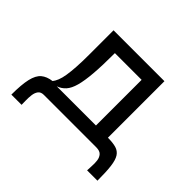

<svg xmlns="http://www.w3.org/2000/svg" viewBox="-141 -696 1011 1011"><g transform="rotate(45 365.0 -190.0)"><path d="M44 120Q44 45 54 2Q64 -41 86.5 -60Q109 -79 147 -84Q156 -95 163.5 -113.5Q171 -132 175.5 -160Q180 -188 182.5 -227Q185 -266 185 -318V-500H564V-79Q602 -79 625.5 -72Q649 -65 662 -45Q675 -25 680 14.5Q685 54 685 120H608Q608 106 609.5 85.5Q611 65 608.5 45.5Q606 26 594.5 13Q583 0 556 0H166Q144 0 134 13.5Q124 27 121.5 47.5Q119 68 119.5 88Q120 108 120 120ZM474 -80V-420H275Q275 -328 270 -266.5Q265 -205 254.5 -167Q244 -129 226 -109Q208 -89 182 -80Z"/></g></svg>

Font: Moderustic
Style: Regular
Weight: 400
Designer: Tural Alisoy
Foundry: TAFT Foundry
Version: Version 2.120